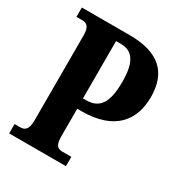

<svg xmlns="http://www.w3.org/2000/svg" viewBox="-170 -828 879 943"><g transform="rotate(30 270.0 -357.0)"><path d="M20 0H342V-53H292C269 -53 249 -60 249 -113V-272H273C463 -272 534 -373 534 -502C534 -641 458 -714 291 -714H20V-661H53C75 -661 96 -653 96 -600V-118C96 -61 75 -53 49 -53H20ZM265 -330H248V-655H277C344 -655 375 -605 375 -498C375 -378 342 -330 265 -330Z"/></g></svg>

Font: Noto Serif Georgian ExtraCondensed ExtraBold
Style: Regular
Weight: 800
Width: 2
Designer: Monotype Design Team, Akaki Razmadze
Foundry: Google LLC
Version: Version 2.003